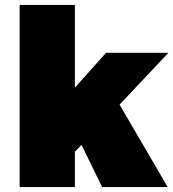

<svg xmlns="http://www.w3.org/2000/svg" viewBox="-20 -762 706 782"><path d="M666 -547H412L285 -405V-742H60V0H285V-144L312 -172L396 0H663L467 -336Z"/></svg>

Font: Montserrat arm Black
Style: Regular
Weight: 900
Designer: Julieta Ulanovsky
Foundry: Julieta Ulanovsky
Version: Version 6.000;PS 006.000;hotconv 1.0.88;makeotf.lib2.5.64775